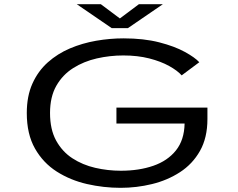

<svg xmlns="http://www.w3.org/2000/svg" viewBox="-20 -890 1140 921"><path d="M558.5 11Q477 11 397.2 -7.2Q317.5 -25.5 252.2 -67Q187 -108.5 147.8 -177.5Q108.5 -246.5 108.5 -348Q108.5 -429 135.5 -489Q162.5 -549 209.2 -590.8Q256 -632.5 315.5 -657.8Q375 -683 441.2 -694.5Q507.5 -706 572.5 -706Q669.5 -706 743.5 -687Q817.5 -668 866.2 -641.2Q915 -614.5 936 -591.5L851.5 -528.5Q831 -551.5 791.2 -573.5Q751.5 -595.5 695.8 -609.8Q640 -624 571.5 -624Q507 -624 444.5 -609.8Q382 -595.5 331.2 -563.5Q280.5 -531.5 250.2 -478.5Q220 -425.5 220 -348Q220 -269 249.2 -215.8Q278.5 -162.5 327.2 -130.8Q376 -99 436.5 -85Q497 -71 559.5 -71Q647 -71 715.5 -94.8Q784 -118.5 824 -168.5Q864 -218.5 865.5 -297.5H538.5V-374H975V-319Q975 -229 939.2 -166Q903.5 -103 843.2 -64Q783 -25 709 -7Q635 11 558.5 11ZM348 -870H463.5L555 -801.5L646.5 -870H761.5L593.5 -755H516Z"/></svg>

Font: Trispace Expanded
Style: Regular
Weight: 400
Width: 7
Designer: Tyler Finck
Foundry: Etcetera Type Company
Version: Version 1.210; ttfautohint (v1.8.3)